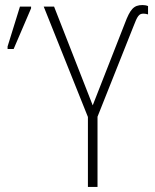

<svg xmlns="http://www.w3.org/2000/svg" viewBox="-20 -740 613 760"><path d="M328 0H366V-278L508 -635C524 -677 530 -686 548 -686C553 -686 559 -685 566 -683V-716C559 -719 551 -720 544 -720C509 -720 495 -703 474 -647L347 -323L194 -714H153L328 -277ZM10 -546H34L103 -707V-714H59L10 -556Z"/></svg>

Font: Noto Sans Condensed ExtraLight
Style: Regular
Weight: 200
Width: 3
Designer: Monotype Design Team
Foundry: Monotype Imaging Inc.
Version: Version 2.013